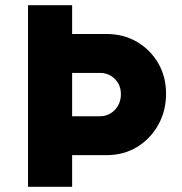

<svg xmlns="http://www.w3.org/2000/svg" viewBox="-20 -720 702 740"><path d="M88 0V-700H258V-589H390Q456 -589 507.5 -559Q559 -529 589.5 -477Q620 -425 620 -359Q620 -292 589.5 -238Q559 -184 507.5 -153Q456 -122 390 -122H258V0ZM258 -272H366Q388 -272 406 -283Q424 -294 435 -313Q446 -332 446 -357Q446 -382 435 -400Q424 -418 406 -428.5Q388 -439 366 -439H258Z"/></svg>

Font: Mach
Style: Bold
Weight: 700
Version: Version 1.002